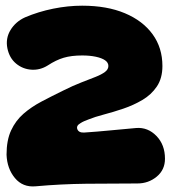

<svg xmlns="http://www.w3.org/2000/svg" viewBox="-20 -645 600 675"><path d="M105 10Q60 14 32.5 -19Q5 -52 3 -101Q3 -152 19 -186.5Q35 -221 62.5 -245Q90 -269 126 -288Q162 -307 203 -327Q237 -344 265.5 -355Q294 -366 315.5 -374.5Q337 -383 349 -392Q361 -401 361 -413Q361 -425 349.5 -433Q338 -441 317 -445.5Q296 -450 269 -450Q231 -450 204 -442Q177 -434 148 -415Q121 -398 90.5 -400Q60 -402 36.5 -421.5Q13 -441 6 -475Q-1 -510 17 -539.5Q35 -569 68 -584Q115 -604 167 -614.5Q219 -625 269 -625Q356 -625 419 -598.5Q482 -572 516.5 -524.5Q551 -477 551 -413Q551 -370 531.5 -341Q512 -312 480.5 -293.5Q449 -275 413.5 -263Q378 -251 345.5 -242.5Q313 -234 291 -225Q283 -222 276 -219Q269 -216 263 -212Q247 -203 252 -190.5Q257 -178 276 -179Q321 -182 367 -186.5Q413 -191 459 -195Q500 -198 530 -167Q560 -136 560 -87Q560 -48 531 -24Q502 0 463 0Q372 0 283 1Q194 2 105 10Z"/></svg>

Font: Winky Sans Black
Style: Regular
Weight: 900
Designer: Simon Atzbach
Foundry: typofactur
Version: Version 1.205